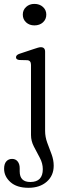

<svg xmlns="http://www.w3.org/2000/svg" viewBox="-38 -706 344 960"><path d="M134 -579Q109 -579 92.5 -594.2Q76 -609.5 76 -633Q76 -656 92.5 -671.2Q109 -686.5 134 -686.5Q160 -686.5 176.8 -671.2Q193.5 -656 193.5 -633Q193.5 -609.5 176.8 -594.2Q160 -579 134 -579ZM187.5 -52Q187.5 -21.5 198.2 7.5Q209 36.5 219.8 65.2Q230.5 94 230.5 122.5Q230.5 172 195.8 202.5Q161 233 104.5 233Q46 233 14.2 204.5Q-17.5 176 -17.5 138Q-17.5 113.5 -6.5 101Q4.5 88.5 22.5 88.5Q40 88.5 50.2 101.2Q60.5 114 60.5 135V151Q60.5 204.5 114.5 204Q176 203.5 176 140Q176 111 161.2 83.2Q146.5 55.5 131.8 27.5Q117 -0.5 117 -31V-381.5Q117 -403.5 98.5 -405L58.5 -406Q42 -408 42 -419.5Q42 -431.5 60.5 -437.5L129.5 -460.5Q141.5 -464.5 150.5 -467.2Q159.5 -470 166 -470Q187.5 -470 187.5 -447.5Z"/></svg>

Font: Fraunces 9pt S050 Light
Style: Regular
Weight: 300
Version: Version 1.000; ttfautohint (v1.8.3)